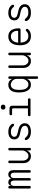

<svg xmlns="http://www.w3.org/2000/svg" viewBox="1910 -2700 979 4840"><g transform="rotate(-90 2400.0 -279.5)"><path d="M101 6Q86 6 77 -1.5Q68 -9 68 -25V-531Q68 -545 77 -552.5Q86 -560 100 -560Q115 -560 123.5 -552.5Q132 -545 132 -531V-488Q144 -521 166 -540.5Q188 -560 224 -560Q265 -560 289.5 -540Q314 -520 323 -488Q336 -521 357.5 -540.5Q379 -560 422 -560Q452 -560 472.5 -549.5Q493 -539 506.5 -520.5Q520 -502 526 -478Q532 -454 532 -426V-24Q532 -9 523.5 -1.5Q515 6 500 6Q485 6 476 -1.5Q467 -9 467 -24V-416Q467 -449 452 -475Q437 -501 399 -501Q362 -501 346.5 -475Q331 -449 331 -416V-22Q331 -7 322.5 -0.5Q314 6 300 6Q286 6 277.5 -0.5Q269 -7 269 -22V-416Q269 -448 254 -474.5Q239 -501 201 -501Q165 -501 149 -475Q133 -449 133 -416V-24Q133 -9 124.5 -1.5Q116 6 101 6Z M1028 -209V-528Q1028 -544 1036 -552Q1044 -560 1060 -560Q1077 -560 1084.5 -552Q1092 -544 1092 -528V-22Q1092 -6 1084 2Q1076 10 1060 10Q1043 10 1035.5 2Q1028 -6 1028 -22V-98Q1010 -47 973.5 -18.5Q937 10 882 10Q842 10 809.5 -4.5Q777 -19 754.5 -44.5Q732 -70 720 -105Q708 -140 708 -182V-528Q708 -544 716 -552Q724 -560 740 -560Q757 -560 764.5 -552Q772 -544 772 -528V-199Q772 -170 780 -143.5Q788 -117 803 -96.5Q818 -76 840.5 -64Q863 -52 892 -52Q920 -52 944.5 -67Q969 -82 987.5 -105Q1006 -128 1017 -156Q1028 -184 1028 -209Z M1500 10Q1474 10 1448 7Q1422 4 1398 -4Q1374 -12 1352.5 -25.5Q1331 -39 1313 -61Q1304 -72 1296.5 -87.5Q1289 -103 1289 -116Q1289 -131 1297.5 -138Q1306 -145 1318 -145Q1327 -145 1335.5 -141.5Q1344 -138 1351 -128Q1378 -93 1413 -74Q1448 -55 1500 -55Q1523 -55 1549.5 -58Q1576 -61 1598 -70Q1620 -79 1634.5 -96.5Q1649 -114 1649 -142Q1649 -173 1634 -192Q1619 -211 1597 -223.5Q1575 -236 1549 -243Q1523 -250 1500 -254Q1467 -261 1432.5 -269.5Q1398 -278 1370 -294.5Q1342 -311 1324.5 -338.5Q1307 -366 1307 -410Q1307 -451 1322.5 -479Q1338 -507 1364.5 -525.5Q1391 -544 1426 -552Q1461 -560 1500 -560Q1567 -560 1616 -537.5Q1665 -515 1691 -473Q1697 -464 1699.5 -456.5Q1702 -449 1702 -443Q1702 -430 1694 -422.5Q1686 -415 1673 -415Q1664 -415 1656.5 -418Q1649 -421 1641 -430Q1614 -466 1579.5 -480.5Q1545 -495 1500 -495Q1474 -495 1450.5 -490.5Q1427 -486 1409.5 -475.5Q1392 -465 1382 -449.5Q1372 -434 1372 -411Q1372 -385 1384.5 -368.5Q1397 -352 1416 -342.5Q1435 -333 1457.5 -328Q1480 -323 1500 -318Q1537 -311 1574.5 -300.5Q1612 -290 1643 -271Q1674 -252 1694 -222Q1714 -192 1714 -145Q1714 -102 1696 -72.5Q1678 -43 1648 -24.5Q1618 -6 1579.5 2Q1541 10 1500 10Z M2311 -65Q2325 -65 2333.5 -56Q2342 -47 2342 -32.5Q2342 -18 2334 -9Q2326 0 2311 0H1922Q1908 0 1899.5 -9Q1891 -18 1891 -32.5Q1891 -47 1899.5 -56Q1908 -65 1922 -65H2090V-432Q2090 -449 2081.5 -457Q2073 -465 2056 -465H1946Q1932 -465 1923.5 -474Q1915 -483 1915 -497.5Q1915 -512 1923.5 -521Q1932 -530 1946 -530H2087Q2121 -530 2138 -513.5Q2155 -497 2155 -463V-65ZM2120 -633Q2091 -633 2074 -648.5Q2057 -664 2057 -691Q2057 -718 2074 -733.5Q2091 -749 2120 -749Q2149 -749 2166 -733.5Q2183 -718 2183 -691Q2183 -664 2166 -648.5Q2149 -633 2120 -633Z M2865 -560Q2882 -560 2889.5 -552Q2897 -544 2897 -527V158Q2897 174 2889.5 182Q2882 190 2865 190Q2848 190 2840.5 182Q2833 174 2833 158V-98Q2821 -48 2781.5 -19Q2742 10 2687 10Q2628 10 2589.5 -17Q2551 -44 2529 -87.5Q2507 -131 2498.5 -185Q2490 -239 2490 -295Q2490 -343 2498 -390.5Q2506 -438 2528 -475.5Q2550 -513 2587.5 -536.5Q2625 -560 2682 -560Q2716 -560 2741 -550.5Q2766 -541 2784 -526.5Q2802 -512 2814 -494Q2826 -476 2833 -458V-527Q2833 -544 2840.5 -552Q2848 -560 2865 -560ZM2686 -497Q2648 -497 2622.5 -480Q2597 -463 2582 -434.5Q2567 -406 2560.5 -369.5Q2554 -333 2554 -292Q2554 -248 2559.5 -205Q2565 -162 2580.5 -128Q2596 -94 2624 -73.5Q2652 -53 2697 -53Q2725 -53 2749.5 -68Q2774 -83 2792.5 -106Q2811 -129 2822 -156.5Q2833 -184 2833 -209V-352Q2833 -378 2821.5 -404Q2810 -430 2790 -450.5Q2770 -471 2743.5 -484Q2717 -497 2686 -497Z M3428 -209V-528Q3428 -544 3436 -552Q3444 -560 3460 -560Q3477 -560 3484.5 -552Q3492 -544 3492 -528V-22Q3492 -6 3484 2Q3476 10 3460 10Q3443 10 3435.5 2Q3428 -6 3428 -22V-98Q3410 -47 3373.5 -18.5Q3337 10 3282 10Q3242 10 3209.5 -4.5Q3177 -19 3154.5 -44.5Q3132 -70 3120 -105Q3108 -140 3108 -182V-528Q3108 -544 3116 -552Q3124 -560 3140 -560Q3157 -560 3164.5 -552Q3172 -544 3172 -528V-199Q3172 -170 3180 -143.5Q3188 -117 3203 -96.5Q3218 -76 3240.5 -64Q3263 -52 3292 -52Q3320 -52 3344.5 -67Q3369 -82 3387.5 -105Q3406 -128 3417 -156Q3428 -184 3428 -209Z M4062 -121Q4076 -121 4085.5 -109Q4095 -97 4095 -84Q4095 -78 4092 -72Q4089 -66 4082 -59Q4064 -41 4046.5 -28Q4029 -15 4008.5 -6.5Q3988 2 3963.5 6Q3939 10 3907 10Q3848 10 3805 -10Q3762 -30 3734 -66.5Q3706 -103 3692.5 -154Q3679 -205 3679 -266Q3679 -324 3690.5 -377Q3702 -430 3728 -471Q3754 -512 3796.5 -536Q3839 -560 3902 -560Q3961 -560 4000 -538.5Q4039 -517 4063 -479.5Q4087 -442 4097 -392.5Q4107 -343 4107 -288Q4107 -274 4097.5 -262.5Q4088 -251 4073 -251H3745Q3749 -204 3761 -166.5Q3773 -129 3793.5 -104.5Q3814 -80 3843 -67.5Q3872 -55 3909 -55Q3954 -55 3983 -69Q4012 -83 4038 -107Q4044 -113 4049 -117Q4054 -121 4062 -121ZM3745 -312H4032Q4037 -312 4040 -316.5Q4043 -321 4043 -338Q4043 -364 4035 -392Q4027 -420 4010 -443Q3993 -466 3966 -480.5Q3939 -495 3902 -495Q3863 -495 3835 -479.5Q3807 -464 3788 -439Q3769 -414 3758.5 -380.5Q3748 -347 3745 -312Z M4500 10Q4474 10 4448 7Q4422 4 4398 -4Q4374 -12 4352.5 -25.5Q4331 -39 4313 -61Q4304 -72 4296.5 -87.5Q4289 -103 4289 -116Q4289 -131 4297.5 -138Q4306 -145 4318 -145Q4327 -145 4335.5 -141.5Q4344 -138 4351 -128Q4378 -93 4413 -74Q4448 -55 4500 -55Q4523 -55 4549.5 -58Q4576 -61 4598 -70Q4620 -79 4634.5 -96.5Q4649 -114 4649 -142Q4649 -173 4634 -192Q4619 -211 4597 -223.5Q4575 -236 4549 -243Q4523 -250 4500 -254Q4467 -261 4432.5 -269.5Q4398 -278 4370 -294.5Q4342 -311 4324.5 -338.5Q4307 -366 4307 -410Q4307 -451 4322.5 -479Q4338 -507 4364.5 -525.5Q4391 -544 4426 -552Q4461 -560 4500 -560Q4567 -560 4616 -537.5Q4665 -515 4691 -473Q4697 -464 4699.5 -456.5Q4702 -449 4702 -443Q4702 -430 4694 -422.5Q4686 -415 4673 -415Q4664 -415 4656.5 -418Q4649 -421 4641 -430Q4614 -466 4579.5 -480.5Q4545 -495 4500 -495Q4474 -495 4450.5 -490.5Q4427 -486 4409.5 -475.5Q4392 -465 4382 -449.5Q4372 -434 4372 -411Q4372 -385 4384.5 -368.5Q4397 -352 4416 -342.5Q4435 -333 4457.5 -328Q4480 -323 4500 -318Q4537 -311 4574.5 -300.5Q4612 -290 4643 -271Q4674 -252 4694 -222Q4714 -192 4714 -145Q4714 -102 4696 -72.5Q4678 -43 4648 -24.5Q4618 -6 4579.5 2Q4541 10 4500 10Z"/></g></svg>

Font: Maple Mono NL ExtraLight
Style: Regular
Weight: 275
Monospace: yes
Designer: subframe7536
Version: Version 7.000